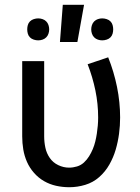

<svg xmlns="http://www.w3.org/2000/svg" viewBox="-20 -776 588 804"><path d="M270 8Q242 8 215 2Q188 -4 164.5 -17.5Q141 -31 122.5 -52Q104 -73 93 -98Q82 -123 77.5 -150Q73 -177 73 -205V-520H165V-205Q165 -181 170 -157.5Q175 -134 188.5 -114.5Q202 -95 224 -84.5Q246 -74 269 -74Q286 -74 302.5 -79Q319 -84 331.5 -95.5Q344 -107 353 -121.5Q362 -136 368.5 -151.5Q375 -167 379 -183.5Q383 -200 385.5 -216.5Q388 -233 389.5 -250Q391 -267 391 -284Q391 -341 379.5 -397Q368 -453 347 -507L433 -536Q457 -476 470 -412Q483 -348 483 -284Q483 -250 478.5 -216Q474 -182 464.5 -149.5Q455 -117 438 -87Q421 -57 395.5 -34.5Q370 -12 337 -2Q304 8 270 8ZM408 -607Q399 -607 390 -610Q381 -613 374.5 -619.5Q368 -626 365 -635Q362 -644 362 -653Q362 -662 365 -671Q368 -680 374.5 -686.5Q381 -693 390 -696Q399 -699 408 -699Q417 -699 426.5 -696Q436 -693 442.5 -686.5Q449 -680 451.5 -671Q454 -662 454 -653Q454 -644 451.5 -635Q449 -626 442.5 -619.5Q436 -613 426.5 -610Q417 -607 408 -607ZM140 -607Q131 -607 121.5 -610Q112 -613 105.5 -619.5Q99 -626 96.5 -635Q94 -644 94 -653Q94 -662 96.5 -671Q99 -680 105.5 -686.5Q112 -693 121.5 -696Q131 -699 140 -699Q149 -699 158 -696Q167 -693 173.5 -686.5Q180 -680 183 -671Q186 -662 186 -653Q186 -644 183 -635Q180 -626 173.5 -619.5Q167 -613 158 -610Q149 -607 140 -607ZM231 -600 243 -756H332L304 -600Z"/></svg>

Font: Iosevka Semi-Condensed Medium
Style: Regular
Weight: 500
Monospace: yes
Designer: Belleve Invis
Foundry: Belleve Invis
Version: Version 27.3.5